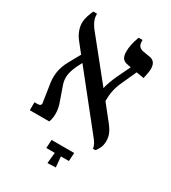

<svg xmlns="http://www.w3.org/2000/svg" viewBox="-204 -752 945 1060"><g transform="rotate(30 268.5 -221.5)"><path d="M41 0H165C180 -40 175 -86 161 -123L133 -203C113 -254 123 -291 146 -340L162 -371L412 -57C439 -25 447 -9 449 10H465C479 -9 492 -28 492 -63C492 -95 483 -119 454 -156L377 -253C377 -299 384 -339 405 -383L447 -476L496 -468C502 -498 506 -513 506 -531C506 -568 490 -583 464 -587L422 -594C398 -598 386 -612 386 -639V-647H361C346 -608 340 -574 340 -549C340 -507 353 -493 387 -487L405 -484L364 -399C351 -370 336 -332 332 -309L132 -558C105 -591 96 -618 96 -640V-647H72C61 -620 49 -594 49 -561C49 -537 58 -500 87 -465L133 -407L93 -335C64 -283 55 -233 67 -170L81 -78C86 -59 80 -51 59 -51H41ZM271 204 323 202 317 135H368L371 82H227L224 135H278Z"/></g></svg>

Font: Noto Serif Hebrew SemiCondensed Medium
Style: Regular
Weight: 500
Width: 4
Designer: Monotype Design Team
Foundry: Monotype Imaging Inc.
Version: Version 2.004